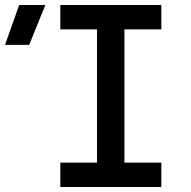

<svg xmlns="http://www.w3.org/2000/svg" viewBox="-144 -750 764 770"><path d="M-124 -570 -67 -730H38L-27 -570ZM98 0V-98H245V-632H98V-730H503V-632H355V-98H503V0Z"/></svg>

Font: JetBrains Mono NL SemiBold
Style: Regular
Weight: 600
Designer: Philipp Nurullin, Konstantin Bulenkov
Foundry: JetBrains
Version: Version 2.304; ttfautohint (v1.8.4.7-5d5b)